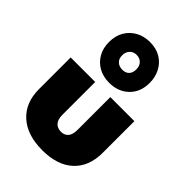

<svg xmlns="http://www.w3.org/2000/svg" viewBox="-257 -1015 1140 1140"><g transform="rotate(45 312.5 -445.5)"><path d="M315 8Q188 8 116.5 -56.5Q45 -121 45 -235V-501H251V-226Q251 -186 268.5 -167Q286 -148 316 -148Q345 -148 361.5 -167Q378 -186 378 -226V-501H580V-235Q580 -120 510.5 -56Q441 8 315 8ZM313 -556Q262 -556 223.5 -577.5Q185 -599 163 -637.5Q141 -676 141 -726Q141 -779 163.5 -817.5Q186 -856 225 -877.5Q264 -899 313 -899Q367 -899 405 -876Q443 -853 463.5 -813.5Q484 -774 484 -726Q484 -649 436 -602.5Q388 -556 313 -556ZM313 -666Q341 -666 356 -682Q371 -698 371 -726Q371 -755 354.5 -772Q338 -789 311 -789Q285 -789 268.5 -771.5Q252 -754 252 -726Q252 -698 269 -682Q286 -666 313 -666Z"/></g></svg>

Font: Paytone One
Style: Regular
Weight: 400
Designer: Vernon Adams
Foundry: Vernon Adams
Version: Version 1.002; ttfautohint (v1.8.4.7-5d5b);gftools[0.9.23]